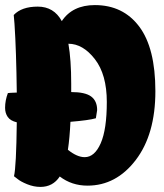

<svg xmlns="http://www.w3.org/2000/svg" viewBox="-25 -735 645 755"><path d="M29 -676Q60 -709 123.5 -709Q187 -709 218 -652Q260 -715 348 -715Q459 -715 522.5 -630.5Q586 -546 586 -376.5Q586 -207 509 -106Q432 -5 319 -5Q257 -5 210 -41Q183 0 134 0Q108 0 82 -10.5Q56 -21 43 -32L30 -42Q39 -79 41 -254Q16 -260 5.5 -275Q-5 -290 -5 -311Q-5 -340 6 -369Q11 -370 41 -371Q39 -536 32 -641ZM308 -117Q347 -117 371 -171.5Q395 -226 395 -334Q395 -442 348 -502.5Q301 -563 244 -563Q255 -500 255 -406V-373Q310 -373 333.5 -355.5Q357 -338 357 -302L352 -270Q325 -262 252 -256Q249 -192 242 -146Q278 -117 308 -117Z"/></svg>

Font: Chela One
Style: Regular
Weight: 400
Designer: Miguel Hernandez
Foundry: LatinoType
Version: Version 1.001